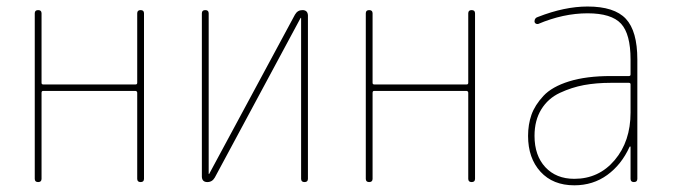

<svg xmlns="http://www.w3.org/2000/svg" viewBox="-20 -550 2040 580"><path d="M85 -9.8V-509.8Q85 -519.5 95.2 -519.5Q105.5 -519.5 105.5 -509.8V-299.8Q105.5 -294.9 110.4 -294.9H389.6Q394.5 -294.9 394.5 -299.8V-509.8Q394.5 -519.5 404.8 -519.5Q415 -519.5 415 -509.8V-9.8Q415 0 404.8 0Q394.5 0 394.5 -9.8V-269.5Q394.5 -274.4 389.6 -275.4H110.4Q105.5 -275.4 105.5 -269.5V-9.8Q105.5 0 95.2 0Q85 0 85 -9.8Z M606.4 0Q590.8 0 589.8 -15.6V-509.8Q589.8 -519.5 600.1 -519.5Q610.4 -519.5 610.4 -509.8V-25.4Q610.4 -24.4 611.3 -24.4Q612.3 -24.4 612.3 -25.4L871.1 -505.9Q878.9 -519.5 893.6 -519.5Q909.2 -519.5 910.2 -503.9V-9.8Q910.2 0 899.9 0Q889.6 0 889.6 -9.8V-495.1Q889.6 -496.1 888.7 -496.1Q887.7 -496.1 887.7 -495.1L628.9 -13.7Q621.1 0 606.4 0Z M1085 -9.8V-509.8Q1085 -519.5 1095.2 -519.5Q1105.5 -519.5 1105.5 -509.8V-299.8Q1105.5 -294.9 1110.4 -294.9H1389.6Q1394.5 -294.9 1394.5 -299.8V-509.8Q1394.5 -519.5 1404.8 -519.5Q1415 -519.5 1415 -509.8V-9.8Q1415 0 1404.8 0Q1394.5 0 1394.5 -9.8V-269.5Q1394.5 -274.4 1389.6 -275.4H1110.4Q1105.5 -275.4 1105.5 -269.5V-9.8Q1105.5 0 1095.2 0Q1085 0 1085 -9.8Z M1884.8 -210V-294.9Q1884.8 -299.8 1879.9 -299.8H1825.2Q1781.2 -299.8 1744.1 -293Q1707 -286.1 1671.4 -269.5Q1635.7 -252.9 1615.2 -219.7Q1594.7 -186.5 1594.7 -139.6Q1594.7 -80.1 1627.4 -44.9Q1660.2 -9.8 1714.8 -9.8Q1789.1 -9.8 1836.9 -66.4Q1884.8 -123 1884.8 -210ZM1879.9 -320.3Q1884.8 -320.3 1884.8 -325.2V-370.1Q1884.8 -447.3 1856 -478.5Q1827.1 -509.8 1754.9 -509.8Q1681.6 -509.8 1605.5 -477.5Q1601.6 -476.6 1598.1 -479Q1594.7 -481.4 1594.7 -485.4Q1594.7 -496.1 1605.5 -499Q1685.5 -530.3 1754.9 -530.3Q1835.9 -530.3 1870.6 -493.2Q1905.3 -456.1 1905.3 -370.1V-9.8Q1905.3 0 1895 0Q1884.8 0 1884.8 -9.8V-106.4Q1884.8 -107.4 1883.8 -107.4Q1881.8 -107.4 1881.8 -106.4Q1857.4 -52.7 1814.5 -21.5Q1771.5 9.8 1714.8 9.8Q1650.4 9.8 1612.8 -31.2Q1575.2 -72.3 1575.2 -139.6Q1575.2 -173.8 1585.4 -203.1Q1595.7 -232.4 1621.6 -260.3Q1647.5 -288.1 1699.2 -304.2Q1751 -320.3 1825.2 -320.3Z"/></svg>

Font: Rounded-X Mgen+ 1m thin
Style: Regular
Weight: 100
Designer: [Source Han Sans]
Ryoko NISHIZUKA  (kana & ideographs); Paul D. Hunt (Latin, Greek & Cyrillic); Wenlong ZHANG  (bopomofo
Version: Version 1.059.20150602